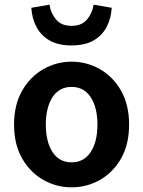

<svg xmlns="http://www.w3.org/2000/svg" viewBox="-20 -782 608 814"><path d="M283.2 12.2Q219.7 12.2 164.1 -19Q108.4 -50.3 74 -109.9Q39.6 -169.4 39.6 -253.9Q39.6 -337.9 74 -397.7Q108.4 -457.5 164.1 -489Q219.7 -520.5 283.2 -520.5Q347.7 -520.5 403.3 -489Q459 -457.5 493.2 -397.7Q527.3 -337.9 527.3 -253.9Q527.3 -169.4 493.2 -109.9Q459 -50.3 403.3 -19Q347.7 12.2 283.2 12.2ZM283.2 -93.8Q335.9 -93.8 364.5 -137.5Q393.1 -181.2 393.1 -253.9Q393.1 -326.2 364.5 -369.9Q335.9 -413.6 283.2 -413.6Q231 -413.6 202.6 -369.9Q174.3 -326.2 174.3 -253.9Q174.3 -181.2 202.6 -137.5Q231 -93.8 283.2 -93.8ZM283.2 -589.4Q225.6 -589.4 188.7 -611.3Q151.9 -633.3 133.5 -669.7Q115.2 -706.1 112.8 -749L189.9 -762.2Q194.8 -726.6 217.5 -699.5Q240.2 -672.4 283.2 -672.4Q326.7 -672.4 349.1 -699.5Q371.6 -726.6 377 -762.2L453.6 -749Q451.2 -706.1 433.1 -669.7Q415 -633.3 378.2 -611.3Q341.3 -589.4 283.2 -589.4Z"/></svg>

Font: Akatab ExtraBold
Style: Regular
Weight: 800
Designer: SIL International
Foundry: SIL International
Version: Version 3.000